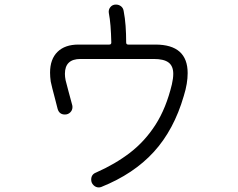

<svg xmlns="http://www.w3.org/2000/svg" viewBox="-20 -802 1040 840"><path d="M423 16Q420 17 417.5 17.5Q415 18 412 18Q399 18 389 8Q379 -2 379 -16Q379 -39 400 -47Q484 -84 549 -134Q614 -184 660.5 -256.5Q707 -329 732 -433Q738 -459 738 -479Q738 -513 717.5 -528.5Q697 -544 653 -544H332Q264 -544 264 -479Q264 -466 267 -451Q270 -438 279 -405Q288 -372 296 -342Q297 -339 297 -333Q297 -320 287.5 -310.5Q278 -301 264 -301Q239 -301 232 -326Q227 -347 220.5 -371Q214 -395 209 -415Q204 -435 202 -445Q199 -466 199 -484Q199 -543 231.5 -575Q264 -607 323 -607H458Q467 -607 467 -616Q466 -657 463.5 -688.5Q461 -720 456 -746Q454 -760 463 -771Q472 -782 487 -782Q500 -782 509.5 -774.5Q519 -767 521 -754Q527 -723 529.5 -688.5Q532 -654 532 -616Q532 -607 541 -607H660Q801 -607 801 -482Q801 -460 797 -435.5Q793 -411 784 -382Q741 -234 653 -137.5Q565 -41 423 16Z"/></svg>

Font: Kiwi Maru Light
Style: Regular
Weight: 300
Designer: Hiroki-Chan
Version: Version 1.100